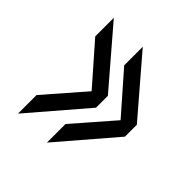

<svg xmlns="http://www.w3.org/2000/svg" viewBox="-144 -669 714 714"><g transform="rotate(45 213.0 -312.0)"><path d="M54.2 -60.5V-158.2L189 -313L54.2 -466.8V-564.5L243.7 -343.8V-281.2ZM206.5 -60.5V-158.2L341.3 -313L206.5 -466.8V-564.5L396 -343.8V-281.2Z"/></g></svg>

Font: Oswald-Light
Style: Light
Weight: 300
Designer: vernon adams
Foundry: vernon adams
Version: Version ; ttfautohint (v0.92.18-e454-dirty) -l 8 -r 50 -G 20